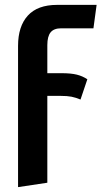

<svg xmlns="http://www.w3.org/2000/svg" viewBox="-20 -549 416 787"><path d="M174 -364V-249H232Q271 -249 295 -243Q319 -237 338 -224L310 -141Q291 -149 273.5 -152.5Q256 -156 228 -156H174V200L54 218V-361Q54 -441 94 -485Q134 -529 214 -529H376L363 -433H231Q201 -433 187.5 -416.5Q174 -400 174 -364Z"/></svg>

Font: Fira Sans Compressed Medium
Style: Regular
Weight: 500
Width: 1
Designer: bBox Type GmbH & Carrois Corporate GbR & Edenspiekermann AG
Foundry: bBox Type GmbH & Carrois Corporate GbR & Edenspiekermann AG
Version: Version 4.301